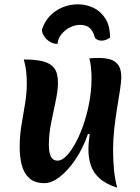

<svg xmlns="http://www.w3.org/2000/svg" viewBox="-20 -847 646 888"><path d="M522 21Q469 4 440 -22.5Q411 -49 400 -82.5Q389 -116 389 -156Q389 -173 390.5 -190Q392 -207 395 -226L387 -228Q364 -161 329 -109.5Q294 -58 256.5 -29Q219 0 186 0Q141 0 116 -22.5Q91 -45 81 -82.5Q71 -120 71 -166Q71 -219 79.5 -269.5Q88 -320 96 -368Q104 -416 104 -462Q104 -490 101 -517Q98 -544 90 -572Q141 -572 176 -564Q211 -556 229.5 -533.5Q248 -511 248 -465Q248 -429 237.5 -380Q227 -331 216.5 -278.5Q206 -226 206 -178Q206 -141 215.5 -122.5Q225 -104 246 -104Q267 -104 289.5 -128Q312 -152 333.5 -193.5Q355 -235 371.5 -287Q388 -339 396.5 -395.5Q405 -452 403 -505Q402 -524 400 -542Q398 -560 393 -577Q404 -578 415 -578.5Q426 -579 435 -579Q467 -579 490.5 -572Q514 -565 527.5 -545.5Q541 -526 541 -490Q541 -471 535.5 -434Q530 -397 522 -349.5Q514 -302 508.5 -251.5Q503 -201 503 -154Q503 -108 507 -64Q511 -20 522 21ZM489 -673Q481 -667 470.5 -663Q460 -659 449 -659Q431 -659 419 -672Q412 -702 395.5 -717Q379 -732 350 -732Q327 -732 304 -720.5Q281 -709 264.5 -689Q248 -669 246 -644Q227 -644 210.5 -654Q194 -664 184 -679.5Q174 -695 174 -710Q186 -747 210.5 -773Q235 -799 269 -813Q303 -827 340 -827Q378 -827 412 -811Q446 -795 467.5 -761Q489 -727 489 -673Z"/></svg>

Font: Merienda
Style: Bold
Weight: 700
Designer: Eduardo Rodriguez Tunni
Foundry: Eduardo Rodriguez Tunni
Version: Version 2.001